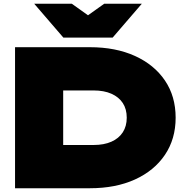

<svg xmlns="http://www.w3.org/2000/svg" viewBox="-20 -1001 986 1021"><path d="M458 -750Q595 -750 697.5 -703.5Q800 -657 857 -573Q914 -489 914 -375Q914 -262 857 -177.5Q800 -93 697.5 -46.5Q595 0 458 0H60V-750ZM316 -115 200 -230H478Q533 -230 572.5 -247.5Q612 -265 633 -297.5Q654 -330 654 -375Q654 -421 633 -453Q612 -485 572.5 -502.5Q533 -520 478 -520H200L316 -635ZM579 -801H317L162 -981H362L508 -877H388L534 -981H734Z"/></svg>

Font: Unbounded Black
Style: Regular
Weight: 900
Designer: Luke Prowse, Jean-Baptiste Morizot, Fátima Lázaro, Florian Runge
Foundry: NaN
Version: Version 1.701;gftools[0.9.28.dev5+ged2979d]